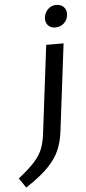

<svg xmlns="http://www.w3.org/2000/svg" viewBox="-112 -764 467 1046"><g transform="rotate(-5 122.0 -240.5)"><path d="M-12 248 -48 195Q11.5 148 42.5 113Q73.5 78 86.5 43Q99.5 8 105 -39L164 -517H259L200 -39Q193.5 14 174.5 59.5Q155.5 105 112 150.2Q68.5 195.5 -12 248ZM222 -607Q196 -607 181.5 -624Q167 -641 170 -667Q174 -694 192.5 -711.5Q211 -729 237 -729Q264 -729 279.5 -711.5Q295 -694 291 -667Q288 -641 268.5 -624Q249 -607 222 -607Z"/></g></svg>

Font: Expletus Sans
Style: Italic
Weight: 400
Italic angle: -7°
Designer: Jasper de Waard
Foundry: Designtown
Version: Version 7.500